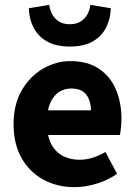

<svg xmlns="http://www.w3.org/2000/svg" viewBox="-20 -760 558 792"><path d="M287 12Q216 12 159 -19Q102 -50 69 -108Q36 -166 36 -248Q36 -329 69.5 -387Q103 -445 157 -476.5Q211 -508 270 -508Q341 -508 388 -476.5Q435 -445 458 -391Q481 -337 481 -270Q481 -251 479 -232.5Q477 -214 475 -203H150L148 -305H355Q355 -344 336 -369.5Q317 -395 273 -395Q249 -395 226 -382Q203 -369 188 -337Q173 -305 174 -248Q175 -192 194.5 -160Q214 -128 244 -114.5Q274 -101 307 -101Q336 -101 362.5 -109.5Q389 -118 415 -133L463 -43Q426 -17 379 -2.5Q332 12 287 12ZM268 -568Q211 -568 174 -589Q137 -610 118.5 -646Q100 -682 99 -726L183 -740Q186 -718 196 -700Q206 -682 224 -671Q242 -660 268 -660Q294 -660 312 -671Q330 -682 340 -700Q350 -718 353 -740L437 -726Q436 -682 417.5 -646Q399 -610 362.5 -589Q326 -568 268 -568Z"/></svg>

Font: Source Sans 3 ExtraLight
Style: Bold
Weight: 700
Version: Version 3.052;hotconv 1.1.0;makeotfexe 2.6.0